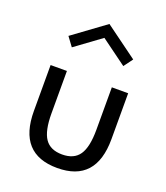

<svg xmlns="http://www.w3.org/2000/svg" viewBox="-142 -862 845 975"><g transform="rotate(20 281.0 -375.0)"><path d="M280.9 14.5Q71.4 14.5 71.4 -217.7V-465.5H159.5V-236.4Q159.5 -142.3 188.2 -100.5Q216.8 -58.6 280.9 -58.6Q345 -58.6 373.6 -100.5Q402.3 -142.3 402.3 -236.4V-465.5H490.5V-217.7Q490.5 14.5 280.9 14.5ZM141.8 -586.8 105.9 -635.5 280.9 -763.6 455.9 -635.5 420 -586.8 280.9 -688.6Z"/></g></svg>

Font: Spartan Med
Style: Regular
Weight: 500
Designer: Matt Bailey, Mirko Velimirovic
Foundry: Matt Bailey
Version: Version 1.005